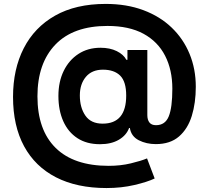

<svg xmlns="http://www.w3.org/2000/svg" viewBox="-20 -742 1056 971"><path d="M518.6 209Q369.1 209 263.4 154.8Q157.7 100.6 101.8 -2.4Q45.9 -105.5 45.9 -252Q45.9 -392.1 100.1 -498Q154.3 -604 258.8 -663.1Q363.3 -722.2 514.6 -722.2Q620.6 -722.2 704.8 -690.7Q789.1 -659.2 848.1 -602.5Q907.2 -545.9 938.7 -469.5Q970.2 -393.1 970.2 -303.2Q970.2 -221.7 950 -156Q929.7 -90.3 885.3 -51.8Q840.8 -13.2 768.1 -13.2Q720.2 -13.2 681.9 -32.7Q643.6 -52.2 636.7 -94.7H632.8Q619.6 -58.1 581.3 -35.4Q543 -12.7 485.4 -12.7Q418.5 -12.7 371.6 -43.2Q324.7 -73.7 300 -128.9Q275.4 -184.1 275.4 -256.8Q275.4 -328.6 302.2 -383.5Q329.1 -438.5 377 -469.5Q424.8 -500.5 488.3 -500.5Q536.1 -500.5 570.6 -483.4Q605 -466.3 619.1 -439.5H624.5V-489.3H725.1V-159.7Q725.1 -136.2 735.6 -122.6Q746.1 -108.9 769 -108.9Q815.4 -108.9 833.5 -153.6Q851.6 -198.2 851.6 -293.5Q851.6 -388.7 814.9 -460.2Q778.3 -531.7 705.6 -571.3Q632.8 -610.8 523.4 -610.8Q350.6 -610.8 260 -516.4Q169.4 -421.9 169.4 -254.9Q169.4 -84.5 261.5 6.1Q353.5 96.7 529.8 96.7Q589.8 96.7 641.6 84.2Q693.4 71.8 723.6 59.1L762.2 160.6Q725.6 178.2 659.9 193.6Q594.2 209 518.6 209ZM499 -116.7Q618.2 -116.7 618.2 -258.8Q618.2 -329.1 587.9 -359.4Q557.6 -389.6 500.5 -389.6Q444.8 -389.6 414.3 -353.3Q383.8 -316.9 383.8 -259.3Q383.8 -197.8 411.9 -157.2Q439.9 -116.7 499 -116.7Z"/></svg>

Font: Inter-Bold
Style: Bold
Weight: 700
Designer: Rasmus Andersson
Foundry: rsms
Version: Version 4.000;git-a52131595